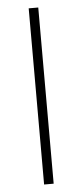

<svg xmlns="http://www.w3.org/2000/svg" viewBox="-52 -730 326 760"><g transform="rotate(-5 111.5 -350.0)"><path d="M92 -700H130V0H92Z"/></g></svg>

Font: Albert Sans ExtraLight
Style: Regular
Weight: 250
Designer: Andreas Rasmussen
Foundry: a.Foundry
Version: Version 1.025